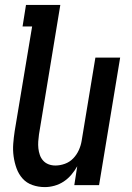

<svg xmlns="http://www.w3.org/2000/svg" viewBox="-20 -755 540 783"><path d="M163 8Q136 8 112 -0.5Q88 -9 72 -27Q56 -45 47.5 -68.5Q39 -92 35.5 -117.5Q32 -143 34 -169Q36 -195 40 -221L111 -647H72L86 -735H226L139 -207Q137 -193 136 -178.5Q135 -164 136.5 -150Q138 -136 142.5 -123Q147 -110 156 -100Q165 -90 178 -85Q191 -80 206 -80Q225 -80 244.5 -87Q264 -94 278.5 -109Q293 -124 301.5 -143Q310 -162 313 -181L369 -520H470L384 0H283L295 -77Q285 -59 271 -42.5Q257 -26 239.5 -14.5Q222 -3 202 2.5Q182 8 163 8Z"/></svg>

Font: Iosevka Semibold
Style: Italic
Weight: 600
Italic angle: -9°
Monospace: yes
Designer: Belleve Invis
Foundry: Belleve Invis
Version: Version 32.5.0; ttfautohint (v1.8.4)